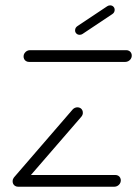

<svg xmlns="http://www.w3.org/2000/svg" viewBox="-20 -707 519 727"><path d="M437.4 -22.2Q437 -16.3 433.5 -11.1Q430 -5.9 424.6 -3Q419.3 0 413.3 0H48.1Q42.2 0 37.2 -3Q32.2 -5.9 29.8 -11.1Q27.4 -16.3 27.8 -22.2Q28.1 -28.1 31.7 -33.3Q35.2 -38.5 40.6 -41.5Q45.9 -44.4 51.9 -44.4H417Q423 -44.4 428 -41.5Q433 -38.5 435.4 -33.3Q437.8 -28.1 437.4 -22.2ZM48.9 -1.5Q43 -1.5 38.1 -4.4Q33.3 -7.4 30.9 -12.6Q28.5 -17.8 28.9 -23.7Q29.3 -31.5 34.8 -37.4L255.2 -292.6Q258.5 -296.3 263.3 -298.5Q268.1 -300.7 273.3 -300.7Q279.3 -300.7 284.3 -297.8Q289.3 -294.8 291.7 -289.6Q294.1 -284.4 293.7 -278.5Q293.3 -271.5 287.8 -264.8L67 -9.6Q63.7 -5.9 58.9 -3.7Q54.1 -1.5 48.9 -1.5ZM478.9 -494.8Q478.5 -488.9 475 -483.7Q471.5 -478.5 466.1 -475.6Q460.7 -472.6 454.8 -472.6H89.6Q83.7 -472.6 78.7 -475.6Q73.7 -478.5 71.3 -483.7Q68.9 -488.9 69.3 -494.8Q69.6 -500.7 73.1 -505.9Q76.7 -511.1 82 -514.1Q87.4 -517 93.3 -517H458.5Q464.4 -517 469.4 -514.1Q474.4 -511.1 476.9 -505.9Q479.3 -500.7 478.9 -494.8ZM281.5 -575.2Q273.7 -575.2 268.7 -580.6Q263.7 -585.9 264.4 -593.7Q264.8 -598.5 267.2 -602.2Q269.6 -605.9 273.7 -608.5L385.9 -683.3Q391.1 -686.7 397 -686.7Q404.8 -686.7 409.8 -681.3Q414.8 -675.9 414.1 -668.1Q413.7 -663.3 411.3 -659.6Q408.9 -655.9 404.8 -653.3L292.6 -578.5Q287.8 -575.2 281.5 -575.2Z"/></svg>

Font: 26F Galaxy Sans Oblique
Style: Regular
Weight: 400
Italic angle: -5°
Designer: C₂₉H₂₅N₃O₅
Version: Version 1.200;FEAKit 1.0